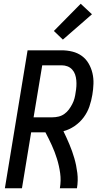

<svg xmlns="http://www.w3.org/2000/svg" viewBox="-20 -1003 540 1023"><path d="M6 0 127 -735H308Q338 -735 366 -728Q394 -721 416 -705Q438 -689 452 -665Q466 -641 472.5 -613.5Q479 -586 478 -556.5Q477 -527 472 -498Q467 -467 456.5 -436Q446 -405 426 -378Q406 -351 377.5 -331.5Q349 -312 318 -304Q335 -269 350 -233.5Q365 -198 376 -160Q387 -122 392 -81.5Q397 -41 390 0H299Q306 -41 300.5 -80.5Q295 -120 283.5 -157Q272 -194 256 -229Q240 -264 222 -298H146L97 0ZM260 -378Q276 -378 292.5 -382Q309 -386 323 -396Q337 -406 347 -419.5Q357 -433 365 -448.5Q373 -464 377 -479.5Q381 -495 383 -511Q386 -527 387 -543.5Q388 -560 386.5 -576Q385 -592 380 -606.5Q375 -621 364.5 -632.5Q354 -644 339.5 -649.5Q325 -655 309 -655H205L159 -378ZM315 -792 267 -838 410 -983 470 -927Z"/></svg>

Font: Iosevka Term Curly Md Obl
Style: Regular
Weight: 500
Italic angle: -9°
Designer: Belleve Invis
Foundry: Belleve Invis
Version: Version 32.3.0